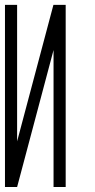

<svg xmlns="http://www.w3.org/2000/svg" viewBox="-20 -752 382 772"><path d="M48.8 0 195.3 -550.8V0H244.1V-732.4H194.8L48.8 -183.6V-732.4H0V0Z"/></svg>

Font: Daray
Style: Regular
Weight: 400
Designer: Maxim Raikov
Foundry: Maxim Raikov
Version: Version 1.00 May 24, 2021, initial release